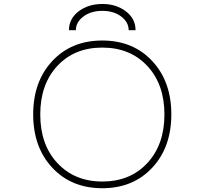

<svg xmlns="http://www.w3.org/2000/svg" viewBox="-20 -949 1040 980"><path d="M272.5 -117.2Q360.4 -22.5 502.4 -22.5Q644.5 -22.5 731.9 -116.7Q819.3 -210.9 819.3 -364.7Q819.3 -518.6 731.9 -612.3Q644.5 -706.1 502 -706.1Q359.4 -706.1 272.5 -612.3Q185.5 -518.6 185.5 -364.7Q185.5 -210.9 272.5 -117.2ZM149.4 -365.2Q149.4 -533.2 247.1 -637.7Q344.7 -742.2 502 -742.2Q659.2 -742.2 756.8 -637.7Q854.5 -533.2 854.5 -365.2Q854.5 -197.3 756.8 -92.8Q659.2 11.7 502 11.7Q344.7 11.7 247.1 -92.8Q149.4 -197.3 149.4 -365.2ZM671.9 -794.9H636.7Q636.7 -835.9 598.6 -864.7Q560.5 -893.6 502.4 -893.6Q444.3 -893.6 405.8 -864.7Q367.2 -835.9 367.2 -794.9H332Q332 -853.5 381.3 -891.1Q430.7 -928.7 502.9 -928.7Q573.2 -928.7 622.6 -891.1Q671.9 -853.5 671.9 -794.9Z"/></svg>

Font: GenEi Gothic M ExtraLight
Style: Regular
Weight: 200
Designer: o_tamon (Modified); [Source Han Sans]
Ryoko NISHIZUKA  (kana & ideographs); Paul D. Hunt (Latin, Greek & Cyrillic); Wenl
Version: Version 1.1a;Original Version 1.004